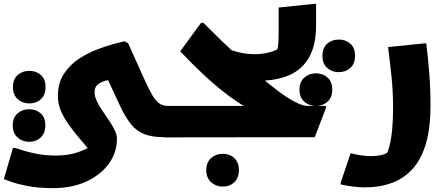

<svg xmlns="http://www.w3.org/2000/svg" viewBox="-43 -711 2319 995"><path d="M808 0Q748 0 707.5 -15Q667 -30 638.5 -64Q610 -98 583 -154L476 -384L576 -306Q544 -302 514.5 -295.5Q485 -289 466 -275Q447 -261 447 -233Q447 -212 458.5 -187.5Q470 -163 487.5 -137.5Q505 -112 522 -87Q539 -62 551 -37.5Q563 -13 563 8Q563 80 520.5 138Q478 196 403.5 230Q329 264 233 264Q155 264 97.5 252.5Q40 241 8.5 229Q-23 217 -23 217L24 56H35Q48 59 76.5 68.5Q105 78 149 86.5Q193 95 247 95Q315 95 365 76.5Q415 58 446 36L451 105Q416 61 381.5 21Q347 -19 319 -57Q291 -95 274 -133Q257 -171 257 -213Q257 -279 287 -326.5Q317 -374 367 -407Q417 -440 478.5 -461.5Q540 -483 602 -497L621 -487L707 -296Q730 -245 747.5 -216Q765 -187 783 -174.5Q801 -162 828 -162V-20ZM109 -175Q74 -175 49 -197Q24 -219 24 -260Q24 -301 49 -322.5Q74 -344 109 -344Q144 -344 168.5 -322.5Q193 -301 193 -260Q193 -219 169 -197Q145 -175 109 -175ZM108 24Q73 24 48 1.5Q23 -21 23 -61Q23 -102 48 -123.5Q73 -145 108 -145Q144 -145 168 -123.5Q192 -102 192 -61Q192 -21 168 1.5Q144 24 108 24Z M1553 -162H1646V-151L1588 0L808 1V-142L828 -162H1299L1259 -140Q1202 -170 1140.5 -216Q1079 -262 1015.5 -321Q952 -380 891 -445L999 -593H1011Q1050 -554 1098 -507Q1146 -460 1197.5 -411.5Q1249 -363 1301 -318Q1353 -273 1400 -238Q1447 -203 1486.5 -182.5Q1526 -162 1553 -162ZM1026 171Q1026 130 1051 108Q1076 86 1111 86Q1147 86 1171 108Q1195 130 1195 171Q1195 211 1171 233.5Q1147 256 1111 256Q1076 256 1051 233.5Q1026 211 1026 171Z M1192 -311 1116 -470Q1149 -451 1192.5 -440.5Q1236 -430 1281 -430Q1327 -431 1367.5 -444Q1408 -457 1431 -484L1372 -422Q1392 -438 1396.5 -464.5Q1401 -491 1401 -535V-672L1584 -691H1595V-578Q1595 -478 1559.5 -415Q1524 -352 1458 -322.5Q1392 -293 1302 -293Q1275 -293 1248 -298Q1221 -303 1192 -311ZM1712 -337Q1677 -337 1652.5 -359Q1628 -381 1628 -422Q1628 -463 1652.5 -484.5Q1677 -506 1713 -506Q1748 -506 1772.5 -484.5Q1797 -463 1797 -422Q1797 -381 1772.5 -359Q1748 -337 1712 -337ZM1594 -162Q1559 -162 1534 -184Q1509 -206 1509 -247Q1509 -287 1534 -309Q1559 -331 1594 -331Q1630 -331 1654.5 -309Q1679 -287 1679 -247Q1679 -206 1654.5 -184Q1630 -162 1594 -162Z M1774 83Q1801 90 1828 94Q1855 98 1880 98Q1919 98 1948.5 88Q1978 78 1989 69L1945 113Q1963 90 1973.5 52.5Q1984 15 1989 -36.5Q1994 -88 1994 -151Q1994 -239 1985.5 -318Q1977 -397 1968 -467L2154 -486H2166Q2175 -417 2181.5 -332.5Q2188 -248 2188 -165Q2188 -47 2164 34Q2140 115 2095 164.5Q2050 214 1987.5 237Q1925 260 1848 260Q1822 260 1793 256.5Q1764 253 1743.5 249Q1723 245 1723 245V234Z"/></svg>

Font: Kufam ExtraBold
Style: Italic
Weight: 800
Italic angle: -11°
Designer: Artur Schmal
Foundry: Original Type
Version: Version 1.301; ttfautohint (v1.8.3)